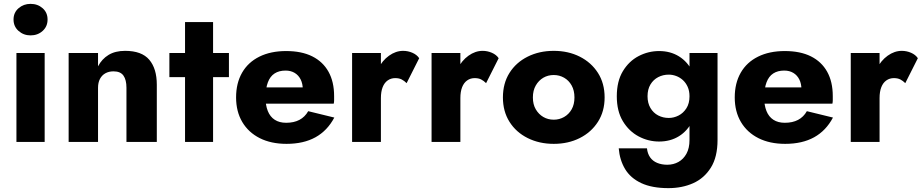

<svg xmlns="http://www.w3.org/2000/svg" viewBox="-20 -734 4772 993"><path d="M50 -633Q50 -597 76 -574Q102 -551 138 -551Q175 -551 200.5 -574Q226 -597 226 -633Q226 -669 200.5 -691.5Q175 -714 138 -714Q102 -714 76 -691.5Q50 -669 50 -633ZM65 -460V0H211V-460Z M634 -280V0H791V-296Q791 -379 752 -425Q713 -471 627 -471Q576 -471 541.5 -450Q507 -429 487 -391V-460H335V0H487V-280Q487 -307 497 -326Q507 -345 525 -355Q543 -365 567 -365Q603 -365 618.5 -343Q634 -321 634 -280Z M856 -460V-335H1164V-460ZM937 -620V0H1082V-620Z M1462 10Q1550 10 1611.5 -24Q1673 -58 1709 -126L1574 -159Q1557 -129 1528.5 -114Q1500 -99 1460 -99Q1425 -99 1401 -114.5Q1377 -130 1365 -160Q1353 -190 1353 -232Q1354 -278 1365.5 -308.5Q1377 -339 1400 -354Q1423 -369 1457 -369Q1484 -369 1504 -357Q1524 -345 1535 -323Q1546 -301 1546 -271Q1546 -264 1542.5 -253.5Q1539 -243 1534 -236L1570 -282H1286V-198H1706Q1708 -205 1708 -215.5Q1708 -226 1708 -237Q1708 -311 1679 -363Q1650 -415 1595 -442.5Q1540 -470 1460 -470Q1380 -470 1321.5 -441Q1263 -412 1232 -358Q1201 -304 1201 -230Q1201 -157 1233 -103Q1265 -49 1323.5 -19.5Q1382 10 1462 10Z M1950 -460H1801V0H1950ZM2083 -304 2148 -433Q2136 -451 2113 -461Q2090 -471 2065 -471Q2027 -471 1992 -446Q1957 -421 1935.5 -378Q1914 -335 1914 -280L1950 -227Q1950 -260 1959 -283Q1968 -306 1985 -318Q2002 -330 2024 -330Q2044 -330 2057.5 -323Q2071 -316 2083 -304Z M2361 -460H2212V0H2361ZM2494 -304 2559 -433Q2547 -451 2524 -461Q2501 -471 2476 -471Q2438 -471 2403 -446Q2368 -421 2346.5 -378Q2325 -335 2325 -280L2361 -227Q2361 -260 2370 -283Q2379 -306 2396 -318Q2413 -330 2435 -330Q2455 -330 2468.5 -323Q2482 -316 2494 -304Z M2581 -230Q2581 -158 2615 -104Q2649 -50 2709 -20Q2769 10 2844 10Q2919 10 2978.5 -20Q3038 -50 3072.5 -104Q3107 -158 3107 -230Q3107 -303 3072.5 -357Q3038 -411 2978.5 -441Q2919 -471 2844 -471Q2769 -471 2709 -441Q2649 -411 2615 -357Q2581 -303 2581 -230ZM2736 -230Q2736 -266 2751 -292Q2766 -318 2790 -332Q2814 -346 2844 -346Q2873 -346 2897.5 -332Q2922 -318 2936.5 -292Q2951 -266 2951 -230Q2951 -194 2936.5 -168.5Q2922 -143 2897.5 -129Q2873 -115 2844 -115Q2814 -115 2790 -129Q2766 -143 2751 -168.5Q2736 -194 2736 -230Z M3180 33Q3185 94 3213 140.5Q3241 187 3296.5 213Q3352 239 3437 239Q3508 239 3565 213.5Q3622 188 3656.5 133Q3691 78 3691 -10V-460H3546V-10Q3546 32 3530.5 60.5Q3515 89 3489 103.5Q3463 118 3431 118Q3402 118 3379 108.5Q3356 99 3342.5 80Q3329 61 3326 33ZM3170 -236Q3170 -159 3201.5 -107Q3233 -55 3283 -28.5Q3333 -2 3389 -2Q3447 -2 3491.5 -29.5Q3536 -57 3562 -109.5Q3588 -162 3588 -236Q3588 -311 3562 -363Q3536 -415 3491.5 -442.5Q3447 -470 3389 -470Q3333 -470 3283 -444Q3233 -418 3201.5 -366Q3170 -314 3170 -236ZM3329 -236Q3329 -272 3344 -297Q3359 -322 3384 -335Q3409 -348 3439 -348Q3458 -348 3477 -341Q3496 -334 3511.5 -320Q3527 -306 3536.5 -285Q3546 -264 3546 -236Q3546 -199 3530 -174Q3514 -149 3489.5 -136.5Q3465 -124 3439 -124Q3409 -124 3384 -137Q3359 -150 3344 -175.5Q3329 -201 3329 -236Z M4041 10Q4129 10 4190.5 -24Q4252 -58 4288 -126L4153 -159Q4136 -129 4107.5 -114Q4079 -99 4039 -99Q4004 -99 3980 -114.5Q3956 -130 3944 -160Q3932 -190 3932 -232Q3933 -278 3944.5 -308.5Q3956 -339 3979 -354Q4002 -369 4036 -369Q4063 -369 4083 -357Q4103 -345 4114 -323Q4125 -301 4125 -271Q4125 -264 4121.5 -253.5Q4118 -243 4113 -236L4149 -282H3865V-198H4285Q4287 -205 4287 -215.5Q4287 -226 4287 -237Q4287 -311 4258 -363Q4229 -415 4174 -442.5Q4119 -470 4039 -470Q3959 -470 3900.5 -441Q3842 -412 3811 -358Q3780 -304 3780 -230Q3780 -157 3812 -103Q3844 -49 3902.5 -19.5Q3961 10 4041 10Z M4529 -460H4380V0H4529ZM4662 -304 4727 -433Q4715 -451 4692 -461Q4669 -471 4644 -471Q4606 -471 4571 -446Q4536 -421 4514.5 -378Q4493 -335 4493 -280L4529 -227Q4529 -260 4538 -283Q4547 -306 4564 -318Q4581 -330 4603 -330Q4623 -330 4636.5 -323Q4650 -316 4662 -304Z"/></svg>

Font: Glinicke Jost Bold
Style: Bold
Weight: 700
Version: Version 3.710